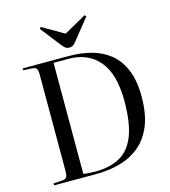

<svg xmlns="http://www.w3.org/2000/svg" viewBox="-134 -1050 1027 1157"><g transform="rotate(-15 380.0 -471.5)"><path d="M59 0V-12L117 -16Q136 -18 142 -28.5Q148 -39 148 -67V-668Q148 -693 141.5 -703.5Q135 -714 115 -715L59 -718V-730H349Q423 -730 487.5 -712.5Q552 -695 601.5 -655Q651 -615 679 -547.5Q707 -480 707 -381Q707 -272 676.5 -198.5Q646 -125 592.5 -81.5Q539 -38 469 -19Q399 0 321 0ZM322 -16Q413 -16 475 -50.5Q537 -85 568.5 -165Q600 -245 600 -381Q600 -550 531 -632Q462 -714 341 -714H247V-21Q258 -19 278.5 -17.5Q299 -16 322 -16ZM363 -778Q350 -778 341 -784Q332 -790 319 -806L220 -933L228 -943L363 -865L502 -943L510 -933L403 -800Q395 -790 386 -784Q377 -778 363 -778Z"/></g></svg>

Font: Literata 72pt
Style: Regular
Weight: 400
Designer: Latin by Veronika Burian and Jose Scaglione. Greek by Irene Vlachou. Cyrillic by Vera Evstafieva.
Foundry: TypeTogether
Version: Version 3.002